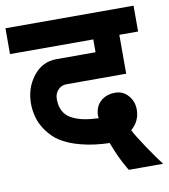

<svg xmlns="http://www.w3.org/2000/svg" viewBox="-89 -700 725 826"><g transform="rotate(-10 273.5 -287.0)"><path d="M407.2 -277.8Q440.4 -277.8 463.1 -252.2Q485.8 -226.6 485.8 -190.9Q485.8 -140.1 446.8 -106.9Q460.4 -79.6 497.6 -24.4Q534.7 30.8 557.1 59.1H407.2L400.9 48.8Q370.1 -3.4 346.2 -68.8Q280.8 -70.3 223.9 -84.7Q167 -99.1 129.9 -124Q102.5 -142.6 80.3 -173.1Q58.1 -203.6 49.8 -235.8Q42 -266.1 42 -293.9Q42 -362.3 81.5 -413.1Q121.1 -463.9 183.1 -463.9H354V-520H-9.8V-632.8H549.8V-520H467.8V-350.1H208Q184.6 -350.1 169.7 -334Q154.8 -317.9 154.8 -293.9Q154.8 -262.7 166.7 -241Q178.7 -219.2 202.1 -207Q225.6 -194.8 253.2 -189.2Q280.8 -183.6 317.9 -182.1V-186Q317.9 -187 317.4 -188.7Q316.9 -190.4 316.9 -190.9Q316.9 -231 341.6 -254.4Q366.2 -277.8 407.2 -277.8Z"/></g></svg>

Font: Miedinger*
Style: Bold
Weight: 700
Version: Version 001.000